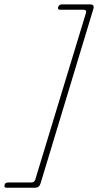

<svg xmlns="http://www.w3.org/2000/svg" viewBox="-86 -743 447 876"><path d="M75 76 306.5 -685Q310 -698.5 295.5 -698.5H189Q176 -698.5 179 -710Q183.5 -723 196 -723H325.5Q346 -723 340 -702.5L99 94Q93 113.5 73.5 113.5H-55.5Q-69 113.5 -65 100.5Q-63 89.5 -48 89.5H58Q71 89.5 75 76Z"/></svg>

Font: Fraunces 144pt S100 Thin
Style: Italic
Weight: 100
Italic angle: -16°
Version: Version 1.000; ttfautohint (v1.8.3)